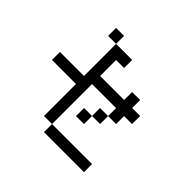

<svg xmlns="http://www.w3.org/2000/svg" viewBox="-206 -1107 1412 1412"><g transform="rotate(45 500.0 -400.5)"><path d="M250 -776.4V-859.4H333V-776.4ZM83 -359.4V-442.4H333V-776.4H500V-692.4H417V-526.4H667V-609.4H750V-526.4H833V-442.4H750V-359.4H667V-442.4H417V-26.4H333V-359.4ZM417 -26.4H833V57.6H417ZM583 -276.4V-359.4H667V-276.4ZM583 -276.4V-192.4H500V-276.4Z"/></g></svg>

Font: KH Dot kagurazaka 12
Style: Regular
Weight: 400
Designer: Original version for X68000 by Keitarou Hiraki (http://hp.vector.co.jp/authors/VA000874/) / TrueType conversion by Homem
Version: Version 1.00.20150527